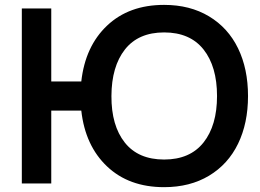

<svg xmlns="http://www.w3.org/2000/svg" viewBox="-20 -755 1070 790"><path d="M190.9 0H69.8V-720.2H190.9V-419.9H314.5Q330.6 -564.5 420.7 -649.7Q510.7 -734.9 655.3 -734.9Q761.7 -734.9 840.1 -687.7Q918.5 -640.6 959.5 -556.2Q1000.5 -471.7 1000.5 -359.9Q1000.5 -248 959.5 -163.6Q918.5 -79.1 840.1 -32Q761.7 15.1 655.3 15.1Q510.7 15.1 420.7 -70.1Q330.6 -155.3 314.5 -299.8H190.9ZM873 -359.9Q873 -481.4 817.4 -551.5Q761.7 -621.6 655.3 -621.6Q549.3 -621.6 494.1 -551.5Q439 -481.4 438.5 -359.9Q438 -238.3 493.4 -168.5Q548.8 -98.6 655.3 -98.6Q761.7 -98.6 817.4 -168.7Q873 -238.8 873 -359.9Z"/></svg>

Font: Vela Sans Bd
Style: Bold
Weight: 700
Designer: Principal design: Mikhail Sharanda - project Manrope.
Design modification: Ravid Balaliev
Foundry: Mikhail Sharanda
Version: Version 1.001